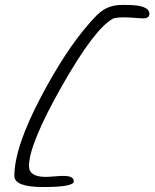

<svg xmlns="http://www.w3.org/2000/svg" viewBox="-20 -738 625 775"><path d="M154 17Q38 17 38 -28Q38 -144 147 -350Q194 -439 242 -512.5Q290 -586 339 -642Q374 -683 396 -697Q428 -718 472 -718H492Q583 -718 583 -682Q583 -664 558 -664Q552 -664 543 -664.5Q534 -665 522 -666Q509 -667 500 -667.5Q491 -668 484 -668Q449 -668 437 -663Q363 -625 230 -391Q97 -156 97 -68Q97 -24 164 -24Q170 -24 179 -24.5Q188 -25 200 -26Q212 -27 221 -27.5Q230 -28 236 -28Q278 -28 278 -6Q278 17 154 17Z"/></svg>

Font: Carattere
Style: Regular
Weight: 400
Designer: Robert E. Leuschke
Foundry: Robert E. Leuschke
Version: Version 1.010; ttfautohint (v1.8.3)